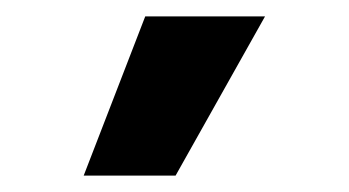

<svg xmlns="http://www.w3.org/2000/svg" viewBox="-20 -809 425 234"><path d="M82 -595 157 -789H303L194 -595Z"/></svg>

Font: Georama SemiCondensed
Style: Bold
Weight: 700
Width: 4
Designer: Jean-Baptiste Levee
Foundry: Production Type
Version: Version 1.000